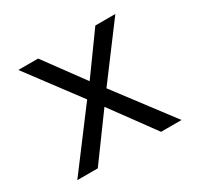

<svg xmlns="http://www.w3.org/2000/svg" viewBox="-107 -576 715 698"><g transform="rotate(-30 250.0 -227.0)"><path d="M453.1 -454.1 290 -236.3 468.8 0H382.8L250 -181.6L117.2 0H31.2L209 -236.3L45.9 -454.1H128.9L250 -289.1L369.1 -454.1Z"/></g></svg>

Font: BabelStone Marchen
Style: Regular
Weight: 400
Designer: Andrew West
Foundry: Andrew West
Version: Version 9.003 2021-11-11